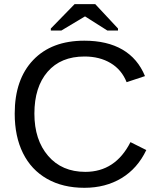

<svg xmlns="http://www.w3.org/2000/svg" viewBox="-20 -894 762 924"><path d="M386.7 -622.1C435.2 -622.1 477.1 -611.5 512.5 -590.3C547.8 -569.2 573.4 -538.6 589.4 -498.5L677.7 -527.8C654.6 -584.1 618.5 -626.6 569.3 -655.3C520.2 -683.9 459 -698.2 385.7 -698.2C280.9 -698.2 198.9 -667.2 139.6 -605C80.4 -542.8 50.8 -456.9 50.8 -347.2C50.8 -273.9 64 -210.5 90.6 -157C117.1 -103.4 155.7 -62.3 206.3 -33.4C256.9 -4.6 316.9 9.8 386.2 9.8C453.9 9.8 513.4 -5.7 564.7 -36.6C616 -67.5 655.8 -112.6 684.1 -171.9L607.9 -210C559.4 -114.6 487 -66.9 390.6 -66.9C315.4 -66.9 255.8 -92.5 211.7 -143.8C167.6 -195.1 145.5 -262.9 145.5 -347.2C145.5 -432.5 166.7 -499.6 209 -548.6C251.3 -597.6 310.5 -622.1 386.7 -622.1ZM547.9 -756.8 438.5 -874H338.9L224.6 -756.8V-747.1H275.4L388.7 -814.9H389.6L496.6 -747.1H547.9Z"/></svg>

Font: Arimo
Style: Regular
Weight: 400
Designer: Steve Matteson
Foundry: Monotype Imaging Inc.
Version: Version 1.32